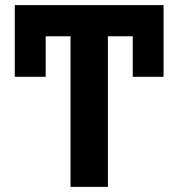

<svg xmlns="http://www.w3.org/2000/svg" viewBox="-20 -727 685 747"><path d="M616.4 -428.2H496.5V-692H616.4ZM157.7 -428.2H37.5V-692H157.7ZM399.8 0H254.4V-707.2H399.8ZM616.4 -585.8H37.5V-707.2H616.4Z"/></svg>

Font: Pretendard Variable
Style: Regular
Weight: 400
Designer: Base glyphs from Inter by Rasmus Andersson; Hangul glyphs from Noto Sans CJK(Source Han Sans) by Jang Soo-young and Kang
Foundry: Kil Hyung-jin
Version: Version 1.100;FEAKit 1.0